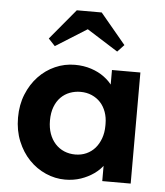

<svg xmlns="http://www.w3.org/2000/svg" viewBox="-51 -733 676 786"><g transform="rotate(5 287.0 -340.5)"><path d="M397.7 0H514.5V-325.5V-332.5V-456.5H397.7V-332.5L390.7 -325.5V-126L397.7 -111ZM245.2 7.2Q279.7 7.2 309.9 -3Q340 -13.3 363.9 -30.4Q387.7 -47.5 403.9 -70.9Q420 -94.3 425.8 -120.8V-226.8H390.7Q390.7 -198.5 382.2 -174.9Q373.7 -151.3 359 -134.4Q344.2 -117.5 323.4 -108.1Q302.5 -98.8 277.8 -98.8Q253.3 -98.8 232.3 -107.6Q211.3 -116.5 195.6 -133.5Q180 -150.5 171.4 -174.5Q162.8 -198.5 162.8 -228.5Q162.8 -260.5 171.9 -284.5Q181 -308.5 196.9 -324.5Q212.8 -340.5 233.8 -348.4Q254.8 -356.2 277.5 -356.2Q303 -356.2 324.1 -347Q345.2 -337.7 360 -321.6Q374.7 -305.5 382.7 -283.1Q390.7 -260.8 390.7 -234.5H420.8V-342Q418.5 -366 404 -387.9Q389.5 -409.8 366.2 -427Q343 -444.3 312.1 -454.4Q281.2 -464.5 245.2 -464.5Q202.7 -464.5 164.1 -447.4Q125.5 -430.3 96.1 -399.3Q66.7 -368.3 49.1 -325.1Q31.5 -282 31.5 -229Q31.5 -176 49.4 -132.4Q67.2 -88.8 97 -57.8Q126.7 -26.8 165.4 -9.8Q204 7.2 245.2 7.2ZM156 -533.5 317 -634.5H252.3L412.3 -533.5L439.5 -562.5L335.3 -687.5H233L128.8 -562.5Z"/></g></svg>

Font: Tilda Sans VF
Style: Regular
Weight: 400
Designer: ParaType Ltd
Foundry: ParaType Ltd
Version: Version 1.010